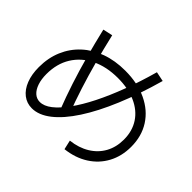

<svg xmlns="http://www.w3.org/2000/svg" viewBox="-183 -1067 1366 1366"><g transform="rotate(45 500.0 -384.0)"><path d="M593 -28Q674 -37 734.5 -74Q795 -111 827.5 -170Q860 -229 860 -305Q860 -391 818.5 -454Q777 -517 700.5 -551Q624 -585 520 -585Q405 -585 319.5 -543Q234 -501 187 -425Q140 -349 140 -245Q140 -193 153.5 -153.5Q167 -114 191 -92.5Q215 -71 247 -71Q289 -71 334 -106Q379 -141 426.5 -206.5Q474 -272 520 -363.5Q566 -455 608.5 -568Q651 -681 687 -810L760 -795Q709 -613 647.5 -466Q586 -319 518 -214.5Q450 -110 379 -54.5Q308 1 239 1Q188 1 149 -29Q110 -59 88.5 -114Q67 -169 67 -242Q67 -335 99.5 -411.5Q132 -488 192 -543.5Q252 -599 335 -629Q418 -659 520 -659Q645 -659 738 -615Q831 -571 882 -491.5Q933 -412 933 -305Q933 -211 893 -136.5Q853 -62 780 -15.5Q707 31 609 42ZM390 -134Q353 -229 320.5 -328.5Q288 -428 259 -534.5Q230 -641 203 -755L276 -771Q302 -659 330.5 -554Q359 -449 390.5 -350.5Q422 -252 458 -158Z"/></g></svg>

Font: M PLUS 1 Thin
Style: Regular
Weight: 400
Version: Version 1.001